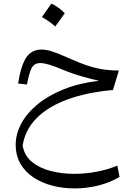

<svg xmlns="http://www.w3.org/2000/svg" viewBox="-20 -698 762 1068"><path d="M80.6 -233.4Q96.2 -332.5 125.5 -377.4Q154.8 -422.4 212.4 -422.4Q236.8 -422.4 269.8 -411.9Q302.7 -401.4 359.4 -376Q424.3 -346.7 472.2 -331.5Q520 -316.4 560.3 -311Q600.6 -305.7 641.1 -305.7L608.4 -197.3Q464.8 -184.6 357.2 -145.5Q249.5 -106.4 184.8 -42Q120.1 22.5 106 111.3Q115.2 167.5 157.2 202.1Q199.2 236.8 261.5 252.9Q323.7 269 392.6 269Q456.5 269 519.5 256.8Q582.5 244.6 632.8 223.1L645 286.1Q592.3 317.9 526.9 334Q461.4 350.1 394.5 350.1Q330.6 350.1 272 335Q213.4 319.8 167.2 289.6Q121.1 259.3 94.2 213.6Q67.4 168 67.4 106.4Q67.4 47.4 98.1 -10.3Q128.9 -67.9 188.5 -117.2Q248 -166.5 334.2 -201.2Q420.4 -235.8 530.8 -249Q496.1 -255.9 439.2 -272Q382.3 -288.1 327.1 -311Q278.3 -331.5 250 -339.4Q221.7 -347.2 204.1 -347.2Q172.4 -347.2 157.5 -322Q142.6 -296.9 129.9 -228ZM265.1 -677.7Q299.8 -664.6 340.3 -624.5Q314 -586.4 287.1 -550.8Q270.5 -565.9 251.7 -579.1Q232.9 -592.3 212.9 -603Q226.6 -621.6 239 -639.9Q251.5 -658.2 265.1 -677.7Z"/></svg>

Font: Pinar DS1 Regular
Style: Regular
Weight: 400
Designer: Amin Abedi
Version: Version 3.000